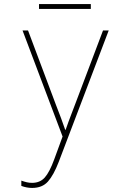

<svg xmlns="http://www.w3.org/2000/svg" viewBox="-20 -678 640 945"><path d="M138 247Q112 247 85 237V211Q99 216 111.5 219Q124 222 138 222Q177 222 200.5 195.5Q224 169 247 106L288 -6L91 -528H118L255 -163Q272 -120 281 -95Q290 -70 301 -39H303Q310 -60 316.5 -77Q323 -94 331 -115.5Q339 -137 351 -168L487 -528H515L269 119Q244 184 216 215.5Q188 247 138 247ZM172 -634V-658H427V-634Z"/></svg>

Font: Noto Sans Mono Thin
Style: Regular
Weight: 100
Designer: Monotype Design Team
Foundry: Monotype Imaging Inc.
Version: Version 2.014